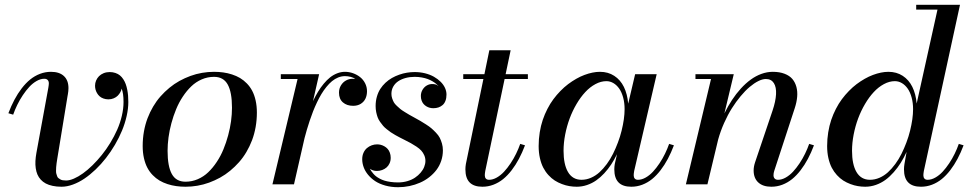

<svg xmlns="http://www.w3.org/2000/svg" viewBox="-20 -770 4065 802"><path d="M225 -142Q224.1 -136.6 222.4 -126.4Q220.1 -112.8 219.1 -106.2Q218 -99.6 216.4 -88.3Q214.8 -77 214.6 -71.6Q214.4 -66.2 214.1 -57.6Q213.9 -49 215.2 -44.9Q216.5 -40.9 218.3 -35Q220.1 -29.1 223.5 -26.5Q226.9 -23.9 231.4 -21Q235.9 -18.1 242.1 -17.1Q248.2 -16 256 -16Q270.4 -16 288.7 -23.9Q307 -31.8 326.4 -45.7Q345.9 -59.6 366.2 -79.5Q386.5 -99.4 405.2 -122.6Q424 -145.8 440.6 -173.1Q457.2 -200.4 469.5 -228.1Q481.8 -255.9 488.9 -286Q496 -316.1 496 -344Q496 -380.8 488 -400Q486.9 -392.5 482.7 -384.9Q478.5 -377.2 471.9 -370.4Q465.2 -363.6 455 -359.3Q444.8 -355 433 -355Q421.5 -355 411.9 -358.6Q402.2 -362.1 395.9 -367.9Q389.6 -373.6 385.2 -381.2Q380.9 -388.8 378.9 -396.5Q377 -404.2 377 -412Q377 -423.2 381.4 -433.6Q385.8 -443.9 393.6 -451.8Q401.4 -459.6 412.9 -464.3Q424.5 -469 438 -469Q451.1 -469 462.1 -465.2Q473.1 -461.5 481.1 -454.9Q489 -448.4 495.1 -438.9Q501.2 -429.5 505.1 -418.9Q509 -408.2 511.5 -395.4Q514 -382.6 515 -370.2Q516 -357.8 516 -344Q516 -316.1 509 -285.2Q502 -254.2 489.7 -224.5Q477.4 -194.8 460.1 -165.2Q442.8 -135.8 422.6 -109.9Q402.5 -84.1 379.3 -61.9Q356.1 -39.8 332.6 -23.9Q309 -8 284.3 1Q259.6 10 237 10Q216.5 10 199.9 6.4Q183.2 2.9 171.1 -3.6Q159 -10.1 150.2 -19.7Q141.5 -29.2 136.4 -41Q131.4 -52.8 129.3 -67.2Q127.2 -81.6 128 -97.4Q128.8 -113.1 132 -131L182 -404Q184 -416 184 -422Q184 -430.6 179.2 -435.8Q174.4 -441 165 -441Q149.4 -441 133 -431.7Q116.6 -422.4 102.5 -407.2Q88.4 -392 75.2 -372.2Q62.1 -352.5 52.1 -331.9Q42.1 -311.4 35 -291L15 -297Q26.6 -327.6 40.3 -353.4Q54 -379.2 70.8 -401.1Q87.6 -422.9 106.2 -438Q124.9 -453.1 147.1 -461.6Q169.2 -470 193 -470Q228.1 -470 247.1 -452.2Q266 -434.4 266 -402Q266 -395.2 265.3 -388.9Q264.6 -382.6 263.4 -375.8Q262.1 -368.9 262 -368Z M755 10Q734.9 10 716.4 7.4Q697.9 4.9 679.8 -1Q661.6 -6.9 646.3 -15.9Q631 -25 617.8 -38.6Q604.6 -52.1 595.5 -69.4Q586.4 -86.6 581.2 -109.7Q576 -132.8 576 -160Q576 -191.1 581.2 -220.6Q586.5 -250.1 596.2 -275.8Q606 -301.5 619.7 -324.8Q633.4 -348.1 650.6 -367.5Q667.8 -386.9 687.6 -403.2Q707.4 -419.6 729.6 -431.9Q751.9 -444.1 775.5 -452.8Q799.1 -461.4 824 -465.7Q848.9 -470 874 -470Q894.1 -470 912.6 -467.4Q931.1 -464.9 949.2 -459Q967.4 -453.1 982.7 -444.1Q998 -435 1011.2 -421.4Q1024.4 -407.9 1033.5 -390.6Q1042.6 -373.4 1047.8 -350.3Q1053 -327.2 1053 -300Q1053 -268.9 1047.8 -239.4Q1042.5 -209.9 1032.8 -184.2Q1023 -158.5 1009.3 -135.2Q995.6 -111.9 978.4 -92.5Q961.2 -73.1 941.4 -56.8Q921.6 -40.4 899.4 -28.1Q877.1 -15.9 853.5 -7.2Q829.9 1.4 805 5.7Q780.1 10 755 10ZM755 -11Q781.9 -11 806.3 -21.6Q830.8 -32.2 849.9 -50.6Q869.1 -68.9 885.4 -93.6Q901.8 -118.2 913.3 -146.3Q924.9 -174.4 933 -204.5Q941.1 -234.6 945.1 -263.9Q949 -293.1 949 -320Q949 -384.8 931.2 -416.9Q913.5 -449 874 -449Q847.1 -449 822.7 -438.4Q798.2 -427.8 779.1 -409.4Q759.9 -391.1 743.6 -366.4Q727.2 -341.8 715.7 -313.7Q704.1 -285.6 696 -255.5Q687.9 -225.4 683.9 -196.1Q680 -166.9 680 -140Q680 -75.2 697.8 -43.1Q715.5 -11 755 -11Z M1223 -440H1153V-460H1313L1287.4 -347.5Q1297.5 -368.8 1308.4 -386.7Q1319.2 -404.6 1332.2 -420.2Q1345.2 -435.9 1358.9 -446.8Q1372.6 -457.6 1388.6 -463.8Q1404.5 -470 1421 -470Q1438.2 -470 1454.8 -464.1Q1471.2 -458.2 1484.2 -447.9Q1497.2 -437.6 1505.1 -422.2Q1513 -406.8 1513 -389Q1513 -371.8 1506.6 -358.1Q1500.1 -344.5 1486.8 -336.2Q1473.4 -328 1455 -328Q1429 -328 1412.5 -342.2Q1396 -356.4 1396 -383Q1396 -399.9 1404.2 -413.4Q1412.5 -426.9 1425.4 -433.9Q1438.4 -441 1453 -441Q1455.8 -441 1459.2 -440.5Q1462.8 -440 1464 -440Q1456.9 -445.8 1444.9 -448.9Q1433 -452 1421 -452Q1406.5 -452 1392.6 -446.4Q1378.8 -440.8 1366.9 -431Q1355 -421.2 1343.6 -407.1Q1332.1 -393 1322.6 -377.2Q1313.1 -361.5 1304.1 -342.4Q1295 -323.2 1287.8 -305Q1280.6 -286.8 1273.8 -266.2Q1266.9 -245.8 1261.9 -228.6Q1256.9 -211.4 1252.1 -193.1L1208 0H1118Z M1812 -410Q1807.4 -415.2 1801.4 -420.2Q1795.5 -425.2 1786.2 -430.6Q1777 -436 1766.5 -439.9Q1756 -443.9 1741.8 -446.4Q1727.5 -449 1712 -449Q1692 -449 1674.5 -444.3Q1657 -439.6 1643.7 -430.8Q1630.4 -422 1622.7 -408.4Q1615 -394.8 1615 -378Q1615 -368.2 1618.1 -359.1Q1621.2 -349.9 1625 -342.9Q1628.8 -336 1637.6 -327.8Q1646.4 -319.6 1652 -314.9Q1657.6 -310.1 1670.7 -302.1Q1683.8 -294 1689.7 -290.6Q1695.6 -287.2 1711 -278.8Q1727.5 -269.6 1736 -264.8Q1744.5 -259.9 1759.3 -250.4Q1774.1 -241 1782.2 -233.9Q1790.4 -226.9 1800.9 -215.9Q1811.4 -205 1816.8 -194.6Q1822.1 -184.1 1826.1 -170.5Q1830 -156.9 1830 -142Q1830 -119 1822.9 -98Q1815.8 -77 1803.1 -60.2Q1790.4 -43.5 1772.9 -29.8Q1755.4 -16.1 1734.6 -7Q1713.9 2.1 1690.5 7.1Q1667.1 12 1643 12Q1614.2 12 1589.5 5.1Q1564.8 -1.8 1547.3 -13.3Q1529.9 -24.9 1517.4 -40Q1505 -55.1 1499 -71.7Q1493 -88.2 1493 -105Q1493 -119.8 1498.4 -131.9Q1503.9 -144 1512.8 -151.5Q1521.8 -159 1532.6 -163Q1543.5 -167 1555 -167Q1562.8 -167 1570.5 -165.1Q1578.2 -163.1 1585.8 -158.8Q1593.4 -154.4 1599.1 -148.1Q1604.9 -141.8 1608.4 -132.1Q1612 -122.5 1612 -111Q1612 -98.2 1607.2 -87.7Q1602.4 -77.1 1594.4 -70.3Q1586.4 -63.5 1576.2 -59.8Q1566 -56 1555 -56Q1547.8 -56 1542.1 -57.3Q1536.4 -58.6 1533.6 -60.1Q1530.9 -61.6 1528.4 -63.2Q1526 -64.8 1525 -65Q1528.2 -59.4 1531.1 -55.1Q1533.9 -50.9 1539.3 -44.6Q1544.8 -38.2 1550.7 -33.6Q1556.6 -29 1565.9 -23.9Q1575.2 -18.8 1585.9 -15.5Q1596.5 -12.2 1611.2 -10.1Q1626 -8 1643 -8Q1663.2 -8 1681.6 -13.4Q1700 -18.8 1713.5 -27.9Q1727 -37 1736.9 -48.6Q1746.9 -60.1 1751.9 -72.9Q1757 -85.6 1757 -98Q1757 -110.6 1752 -121.8Q1747 -132.9 1739.6 -141Q1732.2 -149.1 1719.6 -157.6Q1706.9 -166.1 1696.1 -172Q1685.2 -177.9 1668.9 -186.1Q1656.1 -192.5 1649.6 -195.9Q1643 -199.2 1631 -206Q1619 -212.8 1612.3 -217.5Q1605.6 -222.2 1595.7 -230.1Q1585.8 -237.9 1580.1 -244.7Q1574.4 -251.5 1567.6 -261Q1560.9 -270.5 1557.4 -280.1Q1553.9 -289.8 1551.4 -301.8Q1549 -313.9 1549 -327Q1549 -347.6 1554.2 -366Q1559.4 -384.4 1568.5 -398.5Q1577.6 -412.6 1590.2 -424.4Q1602.8 -436.1 1617.2 -444.3Q1631.6 -452.5 1647.8 -458.1Q1663.9 -463.8 1680 -466.4Q1696.1 -469 1712 -469Q1734.8 -469 1755.7 -463.8Q1776.6 -458.5 1792.6 -449.4Q1808.6 -440.2 1820.6 -428.4Q1832.5 -416.6 1838.8 -402.8Q1845 -389 1845 -375Q1845 -360.1 1840.7 -348.9Q1836.4 -337.6 1828.7 -331.1Q1821 -324.5 1811.3 -321.2Q1801.6 -318 1790 -318Q1782.4 -318 1775 -319.9Q1767.6 -321.8 1760.9 -325.9Q1754.1 -330 1749.1 -335.9Q1744 -341.8 1741 -350.3Q1738 -358.9 1738 -369Q1738 -383.4 1745 -395.1Q1752 -406.8 1762.7 -412.9Q1773.4 -419 1785 -419Q1792.2 -419 1797.5 -417.7Q1802.8 -416.4 1804.9 -414.9Q1807.1 -413.4 1809.1 -411.8Q1811 -410.2 1812 -410Z M2173 -163Q2161.4 -132.4 2147.7 -106.6Q2134 -80.8 2117.2 -58.9Q2100.4 -37.1 2081.8 -22Q2063.1 -6.9 2040.9 1.6Q2018.8 10 1995 10Q1959.5 10 1941.8 -7.9Q1924 -25.9 1924 -63Q1924 -73 1926 -85L1999.2 -440H1915V-460H2003.4L2024 -560H2113L2092 -460H2185V-440H2087.8L2007 -56Q2005 -44 2005 -38Q2005 -29.2 2009.4 -24.1Q2013.8 -19 2023 -19Q2038.6 -19 2055 -28.3Q2071.4 -37.6 2085.5 -52.8Q2099.6 -68 2112.8 -87.8Q2125.9 -107.5 2135.9 -128.1Q2145.9 -148.6 2153 -169Z M2795 -163Q2783.4 -132.4 2769.7 -106.6Q2756 -80.8 2739.2 -58.9Q2722.4 -37.1 2703.8 -22Q2685.1 -6.9 2662.9 1.6Q2640.8 10 2617 10Q2581.5 10 2563.8 -7.9Q2546 -25.9 2546 -63Q2546 -73 2548 -85L2557.2 -125.9Q2546 -102.9 2533.1 -83.2Q2520.2 -63.6 2504.1 -46.2Q2488 -28.8 2470.4 -16.5Q2452.9 -4.2 2431.9 2.9Q2411 10 2389 10Q2373.6 10 2358.4 7.4Q2343.2 4.9 2327.4 -1.1Q2311.5 -7 2297.4 -15.9Q2283.4 -24.9 2270.9 -38.6Q2258.4 -52.2 2249.4 -69.4Q2240.5 -86.5 2235.2 -109.8Q2230 -133 2230 -160Q2230 -189.4 2234.5 -217.2Q2239 -245.1 2247.1 -269.1Q2255.2 -293 2266.6 -315.1Q2277.9 -337.2 2291.6 -355.6Q2305.2 -373.9 2320.9 -389.9Q2336.5 -406 2353.1 -418.5Q2369.8 -431 2387 -440.8Q2404.2 -450.6 2421.4 -457Q2438.5 -463.4 2454.8 -466.7Q2471.1 -470 2486 -470Q2520.1 -470 2545.8 -453.2Q2571.5 -436.5 2586.1 -406.8Q2600.6 -377 2604 -337L2633 -460H2723L2629 -56Q2627 -44 2627 -38Q2627 -29.2 2631.4 -24.1Q2635.8 -19 2645 -19Q2660.6 -19 2677 -28.3Q2693.4 -37.6 2707.5 -52.8Q2721.6 -68 2734.8 -87.8Q2747.9 -107.5 2757.9 -128.1Q2767.9 -148.6 2775 -169ZM2589 -314Q2589 -340.6 2582.9 -362.9Q2576.8 -385.2 2566.4 -400Q2556 -414.8 2542.2 -422.9Q2528.4 -431 2513 -431Q2490.1 -431 2467.2 -418.7Q2444.2 -406.4 2424.8 -385.4Q2405.2 -364.4 2388.3 -335.7Q2371.4 -307 2359.5 -275.1Q2347.6 -243.1 2340.8 -208.1Q2334 -173 2334 -140Q2334 -112 2338.6 -89.8Q2343.2 -67.6 2352.4 -51.8Q2361.5 -35.9 2375.8 -27.4Q2390.1 -19 2409 -19Q2429.2 -19 2448.6 -27.4Q2467.9 -35.8 2484 -50.4Q2500.1 -65.1 2514.7 -84.9Q2529.2 -104.6 2540.6 -127.5Q2552 -150.4 2561.2 -175Q2570.5 -199.6 2576.5 -224.1Q2582.5 -248.5 2585.8 -271.4Q2589 -294.4 2589 -314Z M2950 -440H2885V-460H3045L3005.9 -296.5Q3020.6 -326.5 3037.7 -352.4Q3054.8 -378.4 3074.6 -400.1Q3094.5 -421.9 3115.7 -437.3Q3136.9 -452.8 3160.5 -461.4Q3184.1 -470 3208 -470Q3236.4 -470 3257.2 -461.9Q3278.1 -453.9 3289.9 -439.9Q3301.6 -425.9 3306.7 -406.7Q3311.8 -387.5 3309.8 -365.4Q3307.9 -343.4 3300 -319L3214 -56Q3211 -47 3211 -38Q3211 -29.4 3215.8 -24.2Q3220.6 -19 3230 -19Q3245.6 -19 3262 -28.3Q3278.4 -37.6 3292.5 -52.8Q3306.6 -68 3319.8 -87.8Q3332.9 -107.5 3342.9 -128.1Q3352.9 -148.6 3360 -169L3380 -163Q3368.4 -132.4 3354.7 -106.6Q3341 -80.8 3324.2 -58.9Q3307.4 -37.1 3288.8 -22Q3270.1 -6.9 3247.9 1.6Q3225.8 10 3202 10Q3166.8 10 3147.4 -7.9Q3128 -25.8 3128 -58Q3128 -74 3134 -92L3207 -308Q3220 -346.6 3221.6 -376.3Q3223.2 -406 3212.4 -423Q3201.5 -440 3179 -440Q3165 -440 3147.6 -431.3Q3130.1 -422.6 3111.6 -407Q3093 -391.4 3073.7 -368.2Q3054.4 -345.1 3037.2 -317.8Q3020 -290.5 3004.9 -256.7Q2989.8 -222.9 2979.9 -187.5L2935 0H2845Z M4005 -163Q3993.4 -132.4 3979.7 -106.6Q3966 -80.8 3949.2 -58.9Q3932.4 -37.1 3913.8 -22Q3895.1 -6.9 3872.9 1.6Q3850.8 10 3827 10Q3791.5 10 3773.8 -7.9Q3756 -25.9 3756 -63Q3756 -73 3758 -85L3766.9 -135.5Q3755.8 -111.2 3742.7 -90.2Q3729.6 -69.2 3713.1 -50.6Q3696.6 -31.9 3678.6 -18.6Q3660.5 -5.4 3638.8 2.3Q3617 10 3594 10Q3578.6 10 3563.4 7.4Q3548.2 4.9 3532.4 -1.1Q3516.5 -7 3502.4 -15.9Q3488.4 -24.9 3475.9 -38.6Q3463.4 -52.2 3454.4 -69.4Q3445.5 -86.5 3440.2 -109.8Q3435 -133 3435 -160Q3435 -189.4 3439.5 -217.2Q3444 -245.1 3452.1 -269.1Q3460.2 -293 3471.6 -315.1Q3482.9 -337.2 3496.6 -355.6Q3510.2 -373.9 3525.9 -389.9Q3541.5 -406 3558.1 -418.5Q3574.8 -431 3592 -440.8Q3609.2 -450.6 3626.4 -457Q3643.5 -463.4 3659.8 -466.7Q3676.1 -470 3691 -470Q3725 -470 3750.7 -453.3Q3776.4 -436.6 3790.9 -407.1Q3805.5 -377.5 3809 -337.6L3896 -730H3807V-750H3990L3839 -56Q3837 -44 3837 -38Q3837 -29.2 3841.4 -24.1Q3845.8 -19 3855 -19Q3870.6 -19 3887 -28.3Q3903.4 -37.6 3917.5 -52.8Q3931.6 -68 3944.8 -87.8Q3957.9 -107.5 3967.9 -128.1Q3977.9 -148.6 3985 -169ZM3794 -314Q3794 -340.6 3787.9 -362.9Q3781.8 -385.2 3771.4 -400Q3761 -414.8 3747.2 -422.9Q3733.4 -431 3718 -431Q3695.1 -431 3672.2 -418.7Q3649.2 -406.4 3629.8 -385.4Q3610.2 -364.4 3593.3 -335.7Q3576.4 -307 3564.5 -275.1Q3552.6 -243.1 3545.8 -208.1Q3539 -173 3539 -140Q3539 -112 3543.6 -89.8Q3548.2 -67.6 3557.4 -51.8Q3566.5 -35.9 3580.8 -27.4Q3595.1 -19 3614 -19Q3634.2 -19 3653.6 -27.4Q3672.9 -35.8 3689 -50.4Q3705.1 -65.1 3719.7 -84.9Q3734.2 -104.6 3745.6 -127.5Q3757 -150.4 3766.2 -175Q3775.5 -199.6 3781.5 -224.1Q3787.5 -248.5 3790.8 -271.4Q3794 -294.4 3794 -314Z"/></svg>

Font: Bodoni* 11
Style: Italic
Weight: 400
Italic angle: -13°
Version: Version 1.002